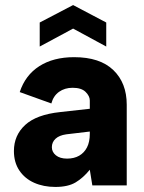

<svg xmlns="http://www.w3.org/2000/svg" viewBox="-20 -733 570 759"><path d="M400 -549 269 -620 137 -549V-644L269 -713L400 -644ZM345 0 335 -62Q309 -30 279 -12Q249 6 199 6Q152 6 115 -10.5Q78 -27 56.5 -59Q35 -91 35 -136Q35 -198 79.5 -239Q124 -280 218 -290L335 -303V-336Q335 -353 318.5 -369.5Q302 -386 267 -386Q236 -386 213.5 -370Q191 -354 183 -324L58 -369Q80 -436 135.5 -471.5Q191 -507 273 -507Q375 -507 428 -456Q481 -405 481 -319V0ZM335 -213 242 -202Q214 -198 199.5 -184.5Q185 -171 185 -151Q185 -132 201 -119Q217 -106 245 -106Q273 -106 293 -117.5Q313 -129 324 -150.5Q335 -172 335 -204Z"/></svg>

Font: Albert Sans ExtraBold
Style: Regular
Weight: 800
Designer: Andreas Rasmussen
Foundry: a.Foundry
Version: Version 1.025